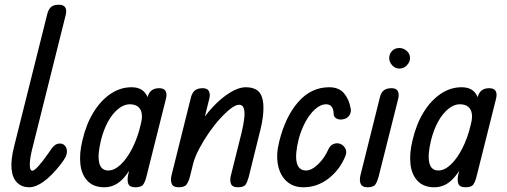

<svg xmlns="http://www.w3.org/2000/svg" viewBox="-20 -792 2144 812"><path d="M103 0Q73 0 53 -19Q33 -38 29 -76.5Q25 -115 40 -174L181 -737Q187 -756 198 -764Q209 -772 229 -772Q249 -772 256 -760.5Q263 -749 258 -729L115 -157Q106 -120 106 -95Q106 -70 117 -70Q125 -70 143 -90Q161 -110 184 -143Q198 -165 208.5 -175Q219 -185 233 -185Q247 -185 255 -175.5Q263 -166 263 -152Q263 -140 257.5 -128.5Q252 -117 235 -95Q198 -48 164.5 -24Q131 0 103 0Z M421 0Q376 0 350.5 -26.5Q325 -53 320 -97.5Q315 -142 328 -196Q344 -266 375 -316.5Q406 -367 447.5 -395Q489 -423 536 -423Q574 -423 592.5 -400.5Q611 -378 613 -339.5Q615 -301 601 -252Q579 -175 553 -118.5Q527 -62 495 -31Q463 0 421 0ZM438 -71Q464 -71 490.5 -96Q517 -121 539.5 -165Q562 -209 575 -265Q586 -305 574 -328Q562 -351 528 -351Q504 -351 479.5 -331Q455 -311 436.5 -277Q418 -243 407 -199Q392 -137 399.5 -104Q407 -71 438 -71ZM552 0Q528 0 522.5 -15Q517 -30 522 -53L605 -384Q615 -419 653 -419Q673 -419 680 -407.5Q687 -396 682 -375L599 -44Q594 -24 586 -12Q578 0 552 0Z M986 0Q962 0 956.5 -15.5Q951 -31 957 -52L1001 -228Q1010 -265 1013 -292Q1016 -319 1011 -334Q1006 -349 991 -349Q977 -349 956 -333Q935 -317 910.5 -290Q886 -263 863.5 -230.5Q841 -198 823 -164Q805 -130 797 -101L815 -251Q843 -300 879 -338.5Q915 -377 952 -400Q989 -423 1020 -423Q1046 -423 1063.5 -413Q1081 -403 1088.5 -379.5Q1096 -356 1093.5 -316.5Q1091 -277 1075 -218L1032 -44Q1027 -25 1019.5 -12.5Q1012 0 986 0ZM735 0Q712 0 706 -15.5Q700 -31 706 -53L788 -382Q794 -402 805.5 -410.5Q817 -419 837 -419Q857 -419 863.5 -406.5Q870 -394 865 -374L783 -44Q778 -25 769.5 -12.5Q761 0 735 0Z M1263 0Q1220 0 1192 -25.5Q1164 -51 1155.5 -95Q1147 -139 1161 -194Q1187 -299 1241.5 -361Q1296 -423 1372 -423Q1413 -423 1434.5 -398Q1456 -373 1463 -334Q1466 -320 1459.5 -307.5Q1453 -295 1440 -290Q1420 -283 1405.5 -289.5Q1391 -296 1391 -311Q1391 -328 1383.5 -339.5Q1376 -351 1359 -351Q1336 -351 1312.5 -330Q1289 -309 1271 -275Q1253 -241 1243 -203Q1227 -138 1235 -104.5Q1243 -71 1274 -71Q1298 -71 1325.5 -97.5Q1353 -124 1370 -163Q1377 -178 1392 -183.5Q1407 -189 1420 -183Q1433 -178 1440.5 -164Q1448 -150 1441 -133Q1418 -75 1370 -37.5Q1322 0 1263 0Z M1534 0Q1511 0 1505 -15.5Q1499 -31 1505 -53L1587 -382Q1592 -402 1604 -410.5Q1616 -419 1636 -419Q1656 -419 1662.5 -406.5Q1669 -394 1664 -374L1581 -44Q1576 -25 1568 -12.5Q1560 0 1534 0ZM1669 -502Q1651 -502 1638.5 -516Q1626 -530 1626 -546Q1626 -563 1637.5 -576Q1649 -589 1669 -589Q1686 -589 1700 -577Q1714 -565 1714 -546Q1714 -530 1701 -516Q1688 -502 1669 -502Z M1817 0Q1772 0 1746.5 -26.5Q1721 -53 1716 -97.5Q1711 -142 1724 -196Q1740 -266 1771 -316.5Q1802 -367 1843.5 -395Q1885 -423 1932 -423Q1970 -423 1988.5 -400.5Q2007 -378 2009 -339.5Q2011 -301 1997 -252Q1975 -175 1949 -118.5Q1923 -62 1891 -31Q1859 0 1817 0ZM1834 -71Q1860 -71 1886.5 -96Q1913 -121 1935.5 -165Q1958 -209 1971 -265Q1982 -305 1970 -328Q1958 -351 1924 -351Q1900 -351 1875.5 -331Q1851 -311 1832.5 -277Q1814 -243 1803 -199Q1788 -137 1795.5 -104Q1803 -71 1834 -71ZM1948 0Q1924 0 1918.5 -15Q1913 -30 1918 -53L2001 -384Q2011 -419 2049 -419Q2069 -419 2076 -407.5Q2083 -396 2078 -375L1995 -44Q1990 -24 1982 -12Q1974 0 1948 0Z"/></svg>

Font: Edu TAS Beginner Medium
Style: Regular
Weight: 500
Version: Version 1.003